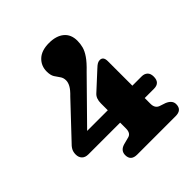

<svg xmlns="http://www.w3.org/2000/svg" viewBox="-198 -853 983 983"><g transform="rotate(-45 293.0 -362.0)"><path d="M284 -316.5Q284 -351.5 303 -369L397.5 -456Q411 -469 419.5 -473.5Q428 -478 437 -478Q462 -478 462 -444.5V-267H529.5Q548.5 -267 560.5 -256Q572.5 -245 572.5 -222.5Q572.5 -177.5 529 -177.5H462V-135.5Q462 -104.5 486 -95L519 -84Q554 -69.5 554 -41.5Q554 0 508.5 0H230Q184.5 0 184.5 -41.5Q184.5 -74 220 -84.5L260 -95Q284 -101.5 284 -135.5V-177.5H54.5Q31.5 -177.5 19.5 -190Q7.5 -202.5 7.5 -223Q7.5 -240.5 14.5 -254Q21.5 -267.5 40.5 -285.5L197.5 -452Q223 -476.5 232.2 -493.8Q241.5 -511 241.5 -526Q241.5 -545 231.8 -558Q222 -571 212.5 -586.2Q203 -601.5 203 -628.5Q203 -669.5 231.8 -696.5Q260.5 -723.5 314.5 -723.5Q366.5 -723.5 396.2 -699Q426 -674.5 426 -628.5Q426 -607 420.5 -586Q415 -565 398.2 -540.5Q381.5 -516 347.5 -483.5L134.5 -267H284Z"/></g></svg>

Font: Fraunces 144pt SuperSoft
Style: Bold
Weight: 700
Version: Version 1.000;[b76b70a41]